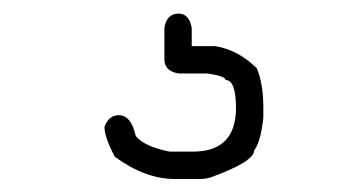

<svg xmlns="http://www.w3.org/2000/svg" viewBox="-20 -79 540 288"><path d="M248 -58.6Q263.7 -58.6 267.6 -37.1V-9.8H302.7Q336.9 -4.4 365.2 23.4Q375 46.9 375 82V97.7Q371.1 133.8 361.3 146.5Q361.3 163.6 294.9 187.5Q287.1 189.5 279.3 189.5H242.2Q197.8 189.5 152.3 156.2Q136.7 127 136.7 111.3Q143.1 93.8 158.2 93.8Q176.8 93.8 183.6 125Q196.8 141.1 234.4 148.4H269.5Q322.8 148.4 332 103.5Q334 93.3 334 84Q334 41 318.4 41Q318.4 35.2 291 31.2H248Q226.6 27.8 226.6 9.8V-37.1Q230 -58.6 248 -58.6Z"/></svg>

Font: CEF Fonts CJK Mono
Style: Regular
Weight: 400
Designer: PartyBoss (派对大魔王)
Version: Release 2.25